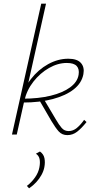

<svg xmlns="http://www.w3.org/2000/svg" viewBox="-20 -731 517 1043"><path d="M45 0 204 -711H230L71 0ZM346 3Q317 3 299 -17Q281 -37 259 -74L194 -186L219 -191L283 -83Q301 -52 315.5 -35.5Q330 -19 353 -19Q377 -19 397.5 -36Q418 -53 437 -80L450 -68Q423 -34 399 -15.5Q375 3 346 3ZM104 -174 105 -195Q189 -195 255 -211Q321 -227 361 -256.5Q401 -286 407 -325Q412 -356 396.5 -372.5Q381 -389 343 -389Q294 -389 246 -361.5Q198 -334 161.5 -287.5Q125 -241 112 -183H94Q108 -250 148 -301.5Q188 -353 241.5 -382.5Q295 -412 351 -412Q399 -412 419.5 -389Q440 -366 433 -328Q424 -280 381 -246Q338 -212 267 -193Q196 -174 104 -174ZM138 292 126 279Q152 259 170.5 232.5Q189 206 194 178Q199 152 195 133Q191 114 175 104L197 92Q217 106 221.5 128.5Q226 151 221 177Q217 198 205.5 219Q194 240 177 258.5Q160 277 138 292Z"/></svg>

Font: Ysabeau Office Thin
Style: Italic
Weight: 250
Italic angle: -12°
Designer: Christian Thalmann (Catharsis Fonts)
Version: Version 2.001;gftools[0.9.30]; featfreeze: tnum,lnum,ss02